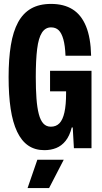

<svg xmlns="http://www.w3.org/2000/svg" viewBox="-20 -758 520 982"><path d="M207 10Q159 10 124.5 -13.5Q90 -37 67.5 -84.5Q45 -132 34.5 -201.5Q24 -271 24 -364Q24 -457 35.5 -527Q47 -597 72.5 -644Q98 -691 139.5 -714.5Q181 -738 241 -738Q307 -738 351.5 -710Q396 -682 420 -623.5Q444 -565 446 -473H315Q313 -525 304 -557Q295 -589 280 -603.5Q265 -618 241 -618Q212 -618 194.5 -591Q177 -564 170 -507.5Q163 -451 163 -364Q163 -302 166.5 -254.5Q170 -207 178.5 -174.5Q187 -142 202 -126Q217 -110 240 -110Q267 -110 284 -127.5Q301 -145 309.5 -183Q318 -221 318 -280V-330L352 -291H236V-396H448V0H358L352 -106H347Q336 -63 315.5 -37.5Q295 -12 267.5 -1Q240 10 207 10ZM121 204 171 59H306L231 204Z"/></svg>

Font: Mona Sans Condensed
Style: Bold
Weight: 700
Width: 3
Designer: Deni Anggara
Foundry: GitHub
Version: Version 2.000